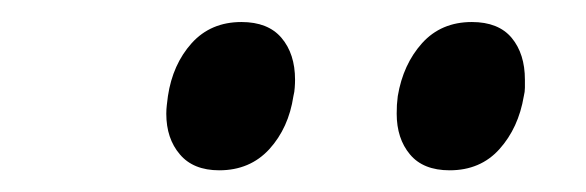

<svg xmlns="http://www.w3.org/2000/svg" viewBox="-20 -761 540 177"><path d="M394.5 -604Q370.1 -604 357.9 -618.7Q345.7 -633.3 345.7 -656.2Q345.7 -660.2 345.9 -664.3Q346.2 -668.5 346.7 -672.4Q351.6 -701.7 369.1 -721.2Q386.7 -740.7 415 -740.7Q439.5 -740.7 451.7 -726.1Q463.9 -711.4 463.9 -687.5Q463.9 -684.1 463.9 -680.2Q463.9 -676.3 462.9 -672.4Q458 -643.1 440.4 -623.5Q422.9 -604 394.5 -604ZM182.1 -604Q158.2 -604 145.8 -618.7Q133.3 -633.3 133.3 -656.2Q133.3 -660.2 133.8 -664.3Q134.3 -668.5 134.8 -672.4Q139.2 -701.7 156.7 -721.2Q174.3 -740.7 202.6 -740.7Q227.1 -740.7 239.5 -726.1Q252 -711.4 252 -687.5Q252 -684.1 251.7 -680.2Q251.5 -676.3 250.5 -672.4Q246.1 -643.1 228.3 -623.5Q210.4 -604 182.1 -604Z"/></svg>

Font: Gelasio Medium
Style: Italic
Weight: 500
Italic angle: -8.5°
Designer: Eben Sorkin
Foundry: Eben Sorkin
Version: Version 1.008